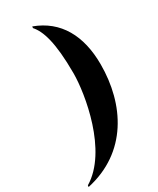

<svg xmlns="http://www.w3.org/2000/svg" viewBox="-267 -850 869 1056"><g transform="rotate(-30 167.5 -322.0)"><path d="M-36 128 -37 138C239 78 358 -159 358 -413C358 -596 286 -727 136 -782L135 -772C174 -728 204 -643 204 -445C204 -316 150 17 -36 128Z"/></g></svg>

Font: Noto Serif Display Condensed ExtraBold
Style: Italic
Weight: 800
Width: 3
Italic angle: -12°
Designer: Monotype Design Team
Foundry: Monotype Imaging Inc.
Version: Version 2.009